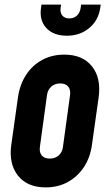

<svg xmlns="http://www.w3.org/2000/svg" viewBox="-20 -800 477 833"><path d="M178 13Q98.5 13 58 -38Q17.5 -89 29 -172L58 -378Q66 -433.5 93.2 -475.2Q120.5 -517 163 -540Q205.5 -563 259 -563Q338.5 -563 379 -512.2Q419.5 -461.5 408 -378L379 -172Q371.5 -116.5 344 -75Q316.5 -33.5 274 -10.2Q231.5 13 178 13ZM196 -112Q219.5 -112 234.8 -125.8Q250 -139.5 253 -162L284 -388Q287 -410.5 276 -424.2Q265 -438 241 -438Q218 -438 202.5 -424.2Q187 -410.5 184 -388L153 -162Q150 -139.5 161 -125.8Q172 -112 196 -112ZM270 -645Q212.5 -645 181.2 -678.2Q150 -711.5 158 -766L160 -780H245L243 -766Q240 -745 250.5 -732.5Q261 -720 281 -720Q300.5 -720 313.8 -732.5Q327 -745 330 -766L332 -780H417L415 -766Q407 -711.5 367 -678.2Q327 -645 270 -645Z"/></svg>

Font: Mohave Light
Style: Bold Italic
Weight: 700
Italic angle: -8°
Version: Version 2.003